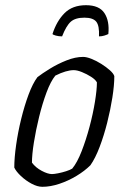

<svg xmlns="http://www.w3.org/2000/svg" viewBox="-20 -719 495 739"><path d="M143 0Q124 0 101.5 -12Q79 -24 60.5 -41.5Q42 -59 35 -74Q35 -111 42 -160.5Q49 -210 61.5 -261Q74 -312 90 -355Q106 -398 124 -422Q142 -436 172 -454.5Q202 -473 236 -486.5Q270 -500 300 -500Q313 -500 332 -492.5Q351 -485 370 -473Q389 -461 403 -448.5Q417 -436 420 -426Q420 -391 412.5 -343.5Q405 -296 392.5 -246.5Q380 -197 363.5 -153.5Q347 -110 328 -83Q306 -61 274.5 -42Q243 -23 208.5 -11.5Q174 0 143 0ZM180 -49Q188 -49 203.5 -52Q219 -55 234.5 -60Q250 -65 258 -70Q277 -93 294 -136.5Q311 -180 324.5 -230.5Q338 -281 345.5 -327.5Q353 -374 353 -402Q347 -413 330.5 -423.5Q314 -434 295.5 -441.5Q277 -449 264 -449Q235 -449 193 -428Q175 -406 159 -363Q143 -320 130.5 -269Q118 -218 110.5 -171Q103 -124 103 -93Q117 -74 140.5 -61.5Q164 -49 180 -49ZM219 -579Q206 -579 195 -582Q184 -585 182 -588Q198 -638 228.5 -668.5Q259 -699 311 -699Q362 -699 382 -668.5Q402 -638 397 -588Q391 -585 381.5 -582Q372 -579 361 -579Q363 -620 350.5 -635.5Q338 -651 305 -651Q270 -651 252.5 -635.5Q235 -620 219 -579Z"/></svg>

Font: Texturina Thin
Style: Italic
Weight: 100
Italic angle: -11°
Designer: Guillermo Torres Carreño
Foundry: Omnibus-Type
Version: Version 1.002; ttfautohint (v1.8.3)